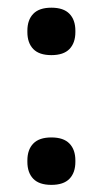

<svg xmlns="http://www.w3.org/2000/svg" viewBox="-20 -482 274 512"><path d="M117 11Q84.5 11 68.8 -5.2Q53 -21.5 53 -50.5V-54Q53 -83 68.8 -99.2Q84.5 -115.5 117 -115.5Q149.5 -115.5 165.2 -99.2Q181 -83 181 -54V-50.5Q181 -21.5 165.2 -5.2Q149.5 11 117 11ZM117 -335Q84.5 -335 68.8 -351.2Q53 -367.5 53 -396.5V-400Q53 -429 68.8 -445.2Q84.5 -461.5 117 -461.5Q149.5 -461.5 165.2 -445.2Q181 -429 181 -400V-396.5Q181 -367.5 165.2 -351.2Q149.5 -335 117 -335Z"/></svg>

Font: Anek Gujarati SemiExpanded Medium
Style: Regular
Weight: 500
Width: 6
Designer: Mrunmayee Ghaisas (Gujarati), Yesha Goshar (Latin)
Foundry: Ek Type
Version: Version 1.003